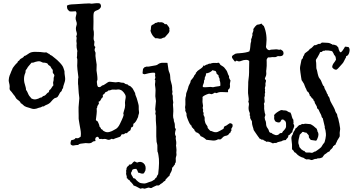

<svg xmlns="http://www.w3.org/2000/svg" viewBox="-20 -858 2191 1192"><path d="M266.6 -533.2Q277.3 -528.3 277.3 -526.9Q277.3 -525.4 281.7 -524.9Q286.1 -524.4 287.1 -522Q288.1 -519.5 291 -517.6Q293.9 -515.6 298.8 -513.7Q303.7 -511.7 308.6 -506.8Q313.5 -502 323.2 -495.1Q333 -488.3 351.6 -468.8Q370.1 -449.2 374 -435.5Q377.9 -421.9 379.4 -418.9Q380.9 -416 380.4 -409.7Q379.9 -403.3 383.3 -382.8Q386.7 -362.3 380.9 -346.7L373 -322.3Q372.1 -319.3 372.1 -315.4Q372.1 -311.5 368.2 -306.6Q364.3 -301.8 364.7 -299.8Q365.2 -297.9 361.8 -292.5Q358.4 -287.1 356.4 -287.1Q353.5 -286.1 346.2 -270.5Q338.9 -254.9 331.1 -252.4Q323.2 -250 318.4 -248Q307.6 -240.2 299.8 -230Q292 -219.7 283.2 -214.4Q274.4 -209 266.1 -206.1Q257.8 -203.1 252 -197.3Q246.1 -199.2 241.7 -196.3Q237.3 -193.4 233.4 -191.9Q229.5 -190.4 227.1 -190.4Q224.6 -190.4 219.7 -188.5Q193.4 -176.8 173.8 -184.6Q169.9 -186.5 163.6 -188Q157.2 -189.5 144 -193.8Q130.9 -198.2 123.5 -206.5Q116.2 -214.8 109.4 -216.8Q105.5 -227.5 97.2 -232.9Q88.9 -238.3 81.1 -246.1Q74.2 -255.9 74.2 -257.3Q74.2 -258.8 72.3 -261.2Q70.3 -263.7 65.9 -268.6Q61.5 -273.4 57.1 -280.3Q52.7 -287.1 45.4 -294.4Q38.1 -301.8 39.6 -312Q41 -322.3 39.1 -332Q37.1 -341.8 35.2 -349.6Q33.2 -357.4 34.7 -365.2Q36.1 -373 36.1 -376Q36.1 -378.9 39.6 -388.7Q43 -398.4 44.9 -401.4Q46.9 -404.3 49.3 -412.6Q51.8 -420.9 53.2 -421.4Q54.7 -421.9 54.7 -423.8Q55.7 -425.8 56.6 -430.2Q57.6 -434.6 68.8 -448.7Q80.1 -462.9 85.4 -466.8Q90.8 -470.7 90.8 -476.6Q101.6 -483.4 101.6 -485.4Q101.6 -487.3 105.5 -490.7Q109.4 -494.1 117.7 -498Q126 -502 130.9 -510.7Q138.7 -511.7 144 -516.1Q149.4 -520.5 162.6 -528.3Q175.8 -536.1 196.8 -536.1Q217.8 -536.1 230 -535.2Q242.2 -534.2 250.5 -532.7Q258.8 -531.2 266.6 -533.2ZM307.6 -408.2V-423.8Q299.8 -431.6 292 -447.3Q288.1 -449.2 285.6 -451.2Q283.2 -453.1 280.3 -455.1Q278.3 -457 276.9 -460Q275.4 -462.9 273.4 -464.8Q269.5 -465.8 262.7 -467.8Q255.9 -469.7 251 -468.8Q245.1 -468.8 235.8 -474.1Q226.6 -479.5 211.4 -476.6Q196.3 -473.6 190.9 -470.7Q185.5 -467.8 175.8 -468.8Q169.9 -462.9 164.1 -455.1Q158.2 -447.3 155.8 -445.3Q153.3 -443.4 149.9 -436.5Q146.5 -429.7 142.6 -425.8Q137.7 -420.9 138.7 -415.5Q139.6 -410.2 136.7 -404.3Q121.1 -369.1 137.7 -322.3Q141.6 -311.5 141.6 -299.8Q147.5 -293 150.4 -285.6Q153.3 -278.3 157.2 -270.5Q161.1 -262.7 166 -257.8Q170.9 -252.9 175.8 -246.1Q189.5 -240.2 197.3 -240.7Q205.1 -241.2 218.8 -246.1Q230.5 -252.9 233.4 -252.4Q236.3 -252 238.3 -253.4Q240.2 -254.9 244.6 -258.8Q249 -262.7 252 -262.7Q254.9 -262.7 259.8 -266.1Q264.6 -269.5 270 -276.4Q275.4 -283.2 282.2 -285.2Q284.2 -288.1 284.7 -291.5Q285.2 -294.9 286.1 -297.9Q294.9 -302.7 299.3 -311.5Q303.7 -320.3 311.5 -328.1Q311.5 -333 310.1 -338.9Q308.6 -344.7 311 -352.1Q313.5 -359.4 313 -360.8Q312.5 -362.3 313 -370.6Q313.5 -378.9 315.9 -382.8Q318.4 -386.7 316.9 -392.1Q315.4 -397.5 312 -400.4Q308.6 -403.3 307.6 -408.2Z M548.8 -835 574.2 -837.9Q593.8 -839.8 601.6 -835Q611.3 -821.3 604 -810.1Q596.7 -798.8 580.6 -793.5Q564.5 -788.1 562 -777.3Q559.6 -766.6 560.1 -752Q560.5 -737.3 560.5 -723.6L559.6 -676.8L562.5 -660.2Q563.5 -640.6 561.5 -626.5Q559.6 -612.3 566.4 -599.6Q564.5 -588.9 564.5 -580.1Q564.5 -571.3 572.3 -566.4Q567.4 -554.7 567.4 -548.8Q567.4 -543 569.8 -539.1Q572.3 -535.2 573.2 -530.3Q571.3 -510.7 574.7 -493.2Q578.1 -475.6 580.1 -457L579.1 -420.9L583 -393.6Q585 -379.9 585 -364.3L581.1 -350.6Q583 -336.9 583.5 -331.1Q584 -325.2 588.9 -318.4Q596.7 -316.4 597.7 -316.9Q598.6 -317.4 604.5 -319.3Q614.3 -328.1 616.7 -328.1Q619.1 -328.1 622.6 -329.6Q626 -331.1 629.9 -334Q633.8 -336.9 638.7 -339.8Q643.6 -342.8 648.9 -346.7Q654.3 -350.6 662.1 -350.6L698.2 -346.7Q701.2 -346.7 709 -348.1Q716.8 -349.6 720.7 -348.1Q724.6 -346.7 732.4 -345.2Q740.2 -343.8 743.2 -344.2Q746.1 -344.7 748.5 -343.8Q751 -342.8 752.9 -340.8Q754.9 -338.9 758.3 -336.9Q761.7 -335 765.1 -335Q768.6 -335 771.5 -334Q776.4 -328.1 777.3 -328.1Q778.3 -328.1 780.3 -326.7Q782.2 -325.2 786.1 -324.2Q790 -323.2 793.5 -318.8Q796.9 -314.5 797.9 -314.5Q798.8 -314.5 801.3 -311.5Q803.7 -308.6 805.7 -304.7Q812.5 -291 814.9 -287.6Q817.4 -284.2 818.8 -280.3Q820.3 -276.4 819.8 -273.9Q819.3 -271.5 822.8 -263.7Q826.2 -255.9 828.6 -249Q831.1 -242.2 832.5 -235.8Q834 -229.5 837.9 -216.3Q841.8 -203.1 841.3 -194.8Q840.8 -186.5 841.3 -179.2Q841.8 -171.9 842.8 -165.5Q843.8 -159.2 842.8 -154.3Q841.8 -149.4 840.8 -147.5Q839.8 -145.5 838.9 -141.6Q837.9 -137.7 837.9 -134.8Q837.9 -131.8 836.4 -129.4Q835 -127 834 -125Q823.2 -97.7 807.6 -88.9Q808.6 -81.1 805.7 -73.2Q802.7 -71.3 800.3 -68.8Q797.9 -66.4 793 -66.4Q793.9 -59.6 792 -56.6Q790 -53.7 789.1 -48.8Q774.4 -41 768.6 -31.2Q757.8 -33.2 753.4 -27.8Q749 -22.5 737.3 -24.4Q732.4 -22.5 731.4 -17.1Q730.5 -11.7 723.1 -8.3Q715.8 -4.9 705.1 -2Q694.3 1 688 4.4Q681.6 7.8 679.7 5.9Q677.7 3.9 673.8 3.9Q669.9 3.9 667.5 6.3Q665 8.8 658.2 9.8Q651.4 10.7 650.4 9.8L635.7 4.9Q627.9 3.9 619.6 5.4Q611.3 6.8 609.4 3.9Q601.6 5.9 596.7 4.9Q594.7 1 591.8 -4.4Q588.9 -9.8 582 -8.8Q574.2 -3.9 574.2 -3.4Q574.2 -2.9 572.3 1.5Q570.3 5.9 571.3 8.3Q572.3 10.7 573.2 17.6Q558.6 18.6 554.2 23.4Q549.8 28.3 541.5 30.3Q533.2 32.2 526.4 31.2Q519.5 30.3 511.7 30.3L496.1 32.2Q488.3 33.2 480 34.2Q471.7 35.2 464.8 42Q451.2 42 439 44.9Q426.8 47.9 418 37.1Q417 24.4 421.9 12.7Q429.7 10.7 437.5 8.8Q445.3 6.8 449.2 -1Q461.9 2 468.3 -1.5Q474.6 -4.9 480.5 -8.8Q484.4 -28.3 479.5 -53.7Q474.6 -79.1 473.1 -89.8Q471.7 -100.6 469.7 -110.8Q467.8 -121.1 468.3 -127Q468.8 -132.8 468.3 -142.6Q467.8 -152.3 467.8 -166V-192.4L471.7 -239.3Q473.6 -247.1 471.2 -260.7Q468.8 -274.4 466.8 -309.6L465.8 -327.1Q463.9 -335.9 464.4 -346.2Q464.8 -356.4 464.8 -367.2L466.8 -377.9L460.9 -425.8Q458 -450.2 460 -470.2Q461.9 -490.2 457 -500Q459 -504.9 459 -532.2Q461.9 -541 458.5 -549.8Q455.1 -558.6 455.1 -578.1Q457 -586.9 455.6 -592.3Q454.1 -597.7 454.1 -604Q454.1 -610.4 455.6 -617.7Q457 -625 453.1 -632.8Q460 -644.5 455.6 -657.2Q451.2 -669.9 451.2 -679.2Q451.2 -688.5 453.1 -693.4Q455.1 -698.2 456.5 -706.5Q458 -714.8 453.1 -727.1Q448.2 -739.3 449.7 -749.5Q451.2 -759.8 454.1 -769.5Q457 -779.3 450.2 -788.1Q426.8 -786.1 413.1 -787.1Q404.3 -793 399.9 -799.8Q395.5 -806.6 395.5 -823.2Q408.2 -830.1 422.4 -830.6Q436.5 -831.1 449.2 -832Q461.9 -833 473.1 -833.5Q484.4 -834 500.5 -835.4Q516.6 -836.9 534.2 -836.9ZM756.8 -204.1 755.9 -220.7Q756.8 -234.4 759.3 -245.6Q761.7 -256.8 759.8 -263.7Q757.8 -271.5 748.5 -283.7Q739.3 -295.9 728.5 -299.8Q717.8 -303.7 713.4 -302.7Q709 -301.8 700.7 -301.3Q692.4 -300.8 686.5 -301.8Q680.7 -302.7 675.8 -301.8Q670.9 -300.8 666 -298.3Q661.1 -295.9 653.3 -296.9Q648.4 -289.1 634.8 -286.1Q628.9 -274.4 617.2 -267.6Q620.1 -262.7 619.1 -260.3Q618.2 -257.8 617.2 -252.9Q612.3 -251 610.4 -247.1Q608.4 -243.2 604 -235.4Q599.6 -227.5 592.8 -227.5Q591.8 -221.7 593.8 -218.8Q595.7 -214.8 589.4 -207Q583 -199.2 583.5 -193.4Q584 -187.5 580.1 -185.5Q582 -166 579.6 -149.4Q577.1 -132.8 575.2 -113.3Q577.1 -109.4 580.6 -107.9Q584 -106.4 586.9 -103.5Q589.8 -95.7 593.3 -88.9Q596.7 -82 597.7 -72.3Q606.4 -65.4 607.4 -56.6Q615.2 -55.7 617.2 -50.8Q619.1 -45.9 632.8 -40Q655.3 -30.3 692.4 -53.7Q711.9 -61.5 724.6 -88.9Q751 -142.6 747.1 -147.5Q743.2 -152.3 750 -170.9Q756.8 -189.5 756.8 -204.1Z M945.3 -620.1Q922.9 -635.7 914.1 -667Q917 -672.9 917 -682.6Q917 -692.4 919.9 -699.2Q924.8 -704.1 931.6 -706.5Q938.5 -709 943.4 -715.8Q949.2 -714.8 953.1 -717.3Q957 -719.7 961.9 -720.7Q971.7 -718.8 978 -719.7Q984.4 -720.7 991.7 -717.3Q999 -713.9 999.5 -711.9Q1000 -710 1002.9 -708.5Q1005.9 -707 1009.3 -708Q1012.7 -709 1015.6 -707Q1020.5 -700.2 1025.4 -694.3Q1030.3 -688.5 1032.2 -680.7Q1030.3 -672.9 1031.7 -670.9Q1033.2 -668.9 1031.2 -661.6Q1029.3 -654.3 1019 -644Q1008.8 -633.8 1007.3 -630.9Q1005.9 -627.9 1003.9 -626.5Q1002 -625 999 -625Q995.1 -625 981.4 -618.2Q971.7 -616.2 963.4 -619.1Q955.1 -622.1 945.3 -620.1ZM948.2 -230.5 944.3 -260.7Q944.3 -274.4 945.3 -286.6Q946.3 -298.8 944.8 -311Q943.4 -323.2 942.4 -329.6Q941.4 -335.9 943.4 -344.7Q943.4 -358.4 944.3 -358.9Q945.3 -359.4 940.4 -363.3Q946.3 -375 943.8 -381.8Q941.4 -388.7 943.4 -395Q945.3 -401.4 940.4 -406.2Q922.9 -409.2 883.8 -398.4Q875 -395.5 866.2 -400.4Q864.3 -406.2 866.2 -416Q868.2 -425.8 868.2 -432.6Q871.1 -431.6 872.6 -435.1Q874 -438.5 877 -440.4L888.7 -444.3Q892.6 -445.3 896.5 -444.3Q900.4 -443.4 912.6 -446.3Q924.8 -449.2 937.5 -450.7Q950.2 -452.1 956.1 -455.6Q961.9 -459 963.9 -460.9Q965.8 -462.9 974.1 -465.8Q982.4 -468.8 995.1 -468.3Q1007.8 -467.8 1019.5 -467.8Q1022.5 -454.1 1023.9 -439Q1025.4 -423.8 1028.3 -415.5Q1031.2 -407.2 1032.7 -404.3Q1034.2 -401.4 1035.6 -394.5Q1037.1 -387.7 1037.1 -377.9Q1037.1 -368.2 1039.1 -359.4Q1041 -350.6 1043.5 -342.8Q1045.9 -335 1047.4 -328.1Q1048.8 -321.3 1048.8 -314.5Q1048.8 -307.6 1048.8 -300.8L1050.8 -288.1L1048.8 -275.4L1052.7 -262.7V-243.2L1055.7 -221.7Q1055.7 -216.8 1053.7 -209L1055.7 -181.6Q1056.6 -167 1055.2 -153.3Q1053.7 -139.6 1055.7 -126Q1059.6 -116.2 1059.1 -112.8Q1058.6 -109.4 1059.6 -106Q1060.5 -102.5 1063 -96.2Q1065.4 -89.8 1065.4 -82.5Q1065.4 -75.2 1065.9 -66.9Q1066.4 -58.6 1072.3 -58.6Q1066.4 -37.1 1066.4 -28.8Q1066.4 -20.5 1072.3 -10.7Q1069.3 1 1072.3 11.7Q1075.2 22.5 1074.2 36.1Q1071.3 44.9 1074.2 55.7Q1074.2 62.5 1075.2 66.9Q1076.2 71.3 1075.2 81.1Q1074.2 90.8 1075.2 95.2Q1076.2 99.6 1075.7 104Q1075.2 108.4 1074.2 110.8Q1073.2 113.3 1071.8 119.6Q1070.3 126 1071.3 134.8Q1072.3 143.6 1070.3 151.4Q1065.4 157.2 1065.9 158.7Q1066.4 160.2 1066.4 162.1Q1058.6 170.9 1056.2 175.8Q1053.7 180.7 1048.8 182.6Q1048.8 197.3 1043.9 206.1L1036.1 220.7Q1033.2 225.6 1032.2 233.4Q1025.4 237.3 1019.5 244.6Q1013.7 252 1009.8 254.9Q1005.9 257.8 1005.9 264.6Q998 266.6 993.2 272.5Q988.3 278.3 983.9 280.3Q979.5 282.2 976.6 284.7Q973.6 287.1 971.2 289.6Q968.8 292 966.3 293Q963.9 293.9 960.4 293.5Q957 293 953.1 293Q945.3 296.9 937 300.3Q928.7 303.7 921.9 308.6Q916 310.5 911.1 308.6Q906.2 306.6 901.4 306.6L877.9 313.5L864.3 310.5L851.6 313.5Q835 304.7 827.6 300.8Q820.3 296.9 809.6 293.9Q806.6 287.1 801.3 281.7Q795.9 276.4 794.4 273.9Q793 271.5 789.1 269.5Q787.1 267.6 786.1 264.2Q785.2 260.7 779.3 258.3Q773.4 255.9 772.5 252Q771.5 248 766.6 248Q768.6 240.2 766.1 234.4Q763.7 228.5 762.7 221.7Q764.6 208 763.2 205.1Q761.7 202.1 763.7 199.2Q765.6 196.3 765.1 190.9Q764.6 185.5 769.5 178.7Q774.4 171.9 778.3 170.4Q782.2 168.9 780.3 164.1Q794.9 165 800.3 156.7Q805.7 148.4 814.5 143.6L831.1 151.4Q854.5 140.6 871.6 155.8Q888.7 170.9 882.8 200.2Q877.9 209 876 213.4Q874 217.8 869.1 219.7Q858.4 220.7 852.5 217.8Q846.7 214.8 837.9 213.9Q835 201.2 826.2 190.4Q799.8 190.4 799.8 201.2Q799.8 205.1 796.4 209Q793 212.9 793.5 218.3Q793.9 223.6 796.9 228.5Q799.8 233.4 803.2 238.8Q806.6 244.1 807.6 248Q818.4 249 822.3 254.9Q826.2 260.7 835.9 268.6Q845.7 276.4 850.6 277.8Q855.5 279.3 857.4 279.3Q859.4 279.3 869.6 280.8Q879.9 282.2 888.7 278.8Q897.5 275.4 904.3 272.9Q911.1 270.5 915 269.5Q918.9 268.6 923.3 266.6Q927.7 264.6 930.2 262.2Q932.6 259.8 937.5 258.8Q940.4 254.9 943.4 250.5Q946.3 246.1 951.2 244.1Q956.1 229.5 961.9 223.6Q971.7 144.5 963.9 107.4Q962.9 103.5 961.9 95.7Q960.9 87.9 960 87.9Q957 85.9 957 69.3V54.7Q958 43 954.6 32.2Q951.2 21.5 951.7 17.1Q952.1 12.7 951.2 5.9L950.2 -10.7V-70.3Q946.3 -121.1 947.3 -130.4Q948.2 -139.6 946.8 -143.6Q945.3 -147.5 944.3 -152.3L946.3 -165L943.4 -179.7Z M1411.1 -358.4Q1405.3 -336.9 1408.2 -324.2Q1407.2 -310.5 1403.8 -307.6Q1400.4 -304.7 1395.5 -299.8Q1395.5 -295.9 1396 -291.5Q1396.5 -287.1 1393.6 -285.2Q1375 -286.1 1356.9 -286.6Q1338.9 -287.1 1326.2 -280.3Q1321.3 -279.3 1319.3 -280.8Q1317.4 -282.2 1314.5 -283.2Q1309.6 -281.2 1302.2 -276.4Q1294.9 -271.5 1288.1 -274.4Q1281.2 -277.3 1273.4 -275.4Q1245.1 -265.6 1237.3 -255.9Q1238.3 -245.1 1237.3 -234.9Q1236.3 -224.6 1238.3 -215.8L1240.2 -203.1Q1241.2 -199.2 1239.7 -196.3Q1238.3 -193.4 1238.3 -189Q1238.3 -184.6 1240.7 -179.2Q1243.2 -173.8 1239.3 -168.9Q1241.2 -164.1 1243.2 -159.2Q1245.1 -154.3 1243.2 -146.5Q1244.1 -141.6 1246.1 -139.2Q1248 -136.7 1249.5 -131.8Q1251 -127 1250.5 -119.6Q1250 -112.3 1251.5 -107.4Q1252.9 -102.5 1254.4 -96.2Q1255.9 -89.8 1263.7 -80.1Q1271.5 -70.3 1268.6 -64.5Q1273.4 -59.6 1276.9 -54.7Q1280.3 -49.8 1285.2 -45.9Q1293.9 -44.9 1301.3 -41Q1308.6 -37.1 1319.8 -37.1Q1331.1 -37.1 1346.2 -46.4Q1361.3 -55.7 1366.2 -57.6Q1369.1 -59.6 1369.6 -64.9Q1370.1 -70.3 1373 -72.8Q1376 -75.2 1378.4 -75.7Q1380.9 -76.2 1385.3 -78.6Q1389.6 -81.1 1393.6 -84.5Q1397.5 -87.9 1404.3 -91.8Q1411.1 -95.7 1422.9 -86.9Q1425.8 -75.2 1422.9 -70.3Q1419.9 -65.4 1417 -60.5Q1414.1 -55.7 1416 -54.2Q1418 -52.7 1417 -47.9Q1411.1 -42 1411.1 -35.2Q1405.3 -33.2 1402.3 -27.8Q1399.4 -22.5 1393.6 -19Q1387.7 -15.6 1382.3 -15.1Q1377 -14.6 1370.6 -11.2Q1364.3 -7.8 1360.4 -2.4Q1356.4 2.9 1347.7 7.8Q1342.8 6.8 1334 6.8Q1317.4 16.6 1299.3 14.2Q1281.2 11.7 1260.7 9.8Q1245.1 -5.9 1225.6 -12.7Q1217.8 -32.2 1194.3 -38.1Q1194.3 -43.9 1189.9 -45.9Q1185.5 -47.9 1185.5 -55.7Q1180.7 -56.6 1179.2 -60.5Q1177.7 -64.5 1172.9 -66.4Q1171.9 -69.3 1170.4 -70.8Q1168.9 -72.3 1169.9 -77.1Q1165 -79.1 1162.6 -83.5Q1160.2 -87.9 1156.2 -92.8Q1149.4 -106.4 1147.9 -111.3Q1146.5 -116.2 1141.6 -127.9Q1136.7 -139.6 1137.7 -154.3L1129.9 -170.9Q1131.8 -175.8 1130.4 -181.2Q1128.9 -186.5 1128.9 -192.4L1130.9 -207Q1131.8 -217.8 1130.9 -230Q1129.9 -242.2 1131.8 -252L1134.8 -263.7Q1135.7 -267.6 1135.3 -271Q1134.8 -274.4 1137.2 -281.7Q1139.6 -289.1 1143.6 -298.8Q1147.5 -308.6 1147.9 -312.5Q1148.4 -316.4 1150.4 -322.3Q1152.3 -328.1 1155.3 -333Q1158.2 -337.9 1160.6 -343.3Q1163.1 -348.6 1163.1 -353Q1163.1 -357.4 1167.5 -361.8Q1171.9 -366.2 1173.8 -369.1Q1175.8 -372.1 1178.2 -375Q1180.7 -377.9 1182.6 -380.9Q1184.6 -389.6 1190.9 -395Q1197.3 -400.4 1196.3 -408.2Q1201.2 -408.2 1202.1 -412.1Q1203.1 -416 1210 -420.4Q1216.8 -424.8 1218.8 -426.8Q1220.7 -428.7 1230 -434.6Q1239.3 -440.4 1244.1 -452.1Q1249 -448.2 1250.5 -449.7Q1252 -451.2 1256.8 -454.1Q1261.7 -457 1264.6 -457Q1267.6 -457 1272.9 -460.4Q1278.3 -463.9 1282.7 -462.9Q1287.1 -461.9 1291 -464.8Q1304.7 -468.8 1315.4 -467.3Q1326.2 -465.8 1336.9 -468.8Q1341.8 -466.8 1344.2 -461.9Q1346.7 -457 1350.1 -454.1Q1353.5 -451.2 1356.4 -450.2Q1359.4 -449.2 1364.3 -445.3Q1369.1 -441.4 1371.1 -439.9Q1373 -438.5 1375 -435.1Q1377 -431.6 1380.4 -428.2Q1383.8 -424.8 1387.2 -418.9Q1390.6 -413.1 1393.6 -403.3Q1396.5 -393.6 1402.3 -384.8Q1400.4 -377 1403.3 -373Q1404.3 -368.2 1406.7 -365.2Q1409.2 -362.3 1411.1 -358.4ZM1302.7 -316.4 1315.4 -319.3Q1323.2 -321.3 1331.5 -321.8Q1339.8 -322.3 1347.7 -325.2Q1349.6 -347.7 1342.8 -361.3Q1345.7 -368.2 1340.8 -374.5Q1335.9 -380.9 1336.9 -389.6Q1326.2 -400.4 1324.2 -401.4Q1324.2 -407.2 1322.3 -410.2Q1320.3 -413.1 1318.4 -417Q1313.5 -418.9 1308.6 -419.4Q1303.7 -419.9 1300.8 -422.9Q1282.2 -404.3 1258.8 -402.3Q1259.8 -389.6 1252 -378.9Q1251 -375 1251 -371.1V-365.2Q1246.1 -361.3 1246.6 -353Q1247.1 -344.7 1242.2 -335.4Q1237.3 -326.2 1239.3 -317.4Q1252.9 -315.4 1264.6 -316.9Q1276.4 -318.4 1287.1 -318.4Z M1680.7 -550.8 1694.3 -551.8Q1701.2 -551.8 1708 -549.8Q1714.8 -547.9 1722.7 -550.8Q1734.4 -543.9 1737.3 -539.6Q1740.2 -535.2 1740.2 -524.4Q1736.3 -504.9 1705.1 -509.8Q1695.3 -505.9 1693.4 -504.4Q1691.4 -502.9 1679.2 -503.4Q1667 -503.9 1666 -502.9Q1665 -502 1655.3 -501.5Q1645.5 -501 1645 -502Q1644.5 -502.9 1639.6 -496.1Q1634.8 -489.3 1635.3 -484.9Q1635.7 -480.5 1635.7 -470.7V-449.2Q1635.7 -438.5 1633.8 -426.8Q1631.8 -415 1632.8 -412.1Q1633.8 -409.2 1633.3 -399.4Q1632.8 -389.6 1629.9 -384.3Q1627 -378.9 1625 -372.6Q1623 -366.2 1627.9 -363.8Q1632.8 -361.3 1630.9 -352.5L1627.9 -340.8Q1627 -336.9 1627.9 -333.5Q1628.9 -330.1 1627.9 -325.2L1624 -310.5Q1627 -303.7 1625.5 -299.8Q1624 -295.9 1625.5 -288.6Q1627 -281.2 1625 -279.3Q1623 -277.3 1624 -270Q1625 -262.7 1623 -258.8Q1621.1 -254.9 1621.1 -250L1623 -228.5Q1623 -221.7 1618.2 -213.9Q1621.1 -204.1 1620.1 -193.8Q1619.1 -183.6 1621.1 -173.8L1624 -156.2Q1625 -153.3 1626.5 -149.4Q1627.9 -145.5 1627 -141.6L1623 -129.9Q1623 -126 1625 -116.2Q1631.8 -102.5 1631.8 -92.8Q1631.8 -83 1633.8 -76.2Q1635.7 -69.3 1641.6 -61.5Q1647.5 -53.7 1648.9 -47.4Q1650.4 -41 1652.3 -38.1Q1661.1 -32.2 1662.1 -32.7Q1663.1 -33.2 1665 -33.2Q1672.9 -25.4 1677.7 -24.4Q1682.6 -23.4 1687.5 -20.5Q1692.4 -17.6 1701.2 -19.5Q1710 -21.5 1714.4 -27.3Q1718.8 -33.2 1729.5 -32.2Q1733.4 -35.2 1734.9 -39.6Q1736.3 -43.9 1740.2 -45.9Q1755.9 -62.5 1755.9 -72.3V-89.8Q1755.9 -96.7 1753.9 -100.1Q1752 -103.5 1750 -108.4Q1741.2 -111.3 1741.2 -113.8Q1741.2 -116.2 1735.8 -116.2Q1730.5 -116.2 1727.5 -114.3Q1723.6 -108.4 1721.2 -103Q1718.8 -97.7 1710 -97.7Q1701.2 -97.7 1690.4 -103.5Q1680.7 -116.2 1682.1 -126.5Q1683.6 -136.7 1681.6 -143.6Q1694.3 -160.2 1722.7 -173.8Q1730.5 -175.8 1734.9 -173.8Q1739.3 -171.9 1748.5 -172.4Q1757.8 -172.9 1765.6 -166.5Q1773.4 -160.2 1783.2 -159.2Q1789.1 -148.4 1791.5 -135.7Q1793.9 -123 1801.8 -113.3Q1800.8 -108.4 1802.2 -100.6Q1803.7 -92.8 1800.8 -89.8Q1809.6 -80.1 1805.2 -68.8Q1800.8 -57.6 1797.9 -50.8Q1794.9 -43.9 1794.9 -37.1Q1787.1 -33.2 1783.2 -26.9Q1779.3 -20.5 1770.5 -17.6Q1770.5 -6.8 1764.2 -1Q1757.8 4.9 1753.9 11.7Q1737.3 11.7 1728.5 18.6Q1702.1 23.4 1694.3 30.3Q1685.5 27.3 1673.8 32.2Q1647.5 17.6 1633.8 22.5Q1628.9 17.6 1622.6 15.6Q1616.2 13.7 1613.3 8.8Q1604.5 10.7 1601.1 7.3Q1597.7 3.9 1590.8 2Q1588.9 -2.9 1584 -8.3Q1579.1 -13.7 1575.7 -20Q1572.3 -26.4 1563 -38.6Q1553.7 -50.8 1553.7 -55.2Q1553.7 -59.6 1548.8 -72.8Q1543.9 -85.9 1543.9 -105.5Q1542 -109.4 1539.1 -113.3Q1536.1 -117.2 1534.2 -122.6Q1532.2 -127.9 1533.2 -134.3Q1534.2 -140.6 1529.3 -142.6Q1533.2 -152.3 1528.8 -161.1Q1524.4 -169.9 1523.4 -181.2Q1522.5 -192.4 1524.9 -204.1Q1527.3 -215.8 1521.5 -226.6Q1526.4 -236.3 1522.5 -258.3Q1518.6 -280.3 1520 -300.8Q1521.5 -321.3 1521 -335Q1520.5 -348.6 1522.5 -362.3Q1526.4 -389.6 1526.4 -409.2V-428.7L1527.3 -478.5Q1522.5 -486.3 1507.3 -486.3Q1492.2 -486.3 1477.5 -480Q1462.9 -473.6 1452.1 -480.5Q1445.3 -482.4 1443.4 -478Q1441.4 -473.6 1436.5 -477.5Q1419.9 -497.1 1419.9 -504.4Q1419.9 -511.7 1429.7 -517.1Q1439.5 -522.5 1441.4 -524.4Q1453.1 -527.3 1463.9 -527.3Q1508.8 -530.3 1528.3 -539.1Q1533.2 -553.7 1533.7 -565.9Q1534.2 -578.1 1535.6 -586.4Q1537.1 -594.7 1538.1 -597.2Q1539.1 -599.6 1539.6 -603Q1540 -606.4 1539.1 -609.4Q1538.1 -612.3 1541.5 -619.6Q1544.9 -627 1544.9 -631.8Q1548.8 -640.6 1547.4 -643.1Q1545.9 -645.5 1546.9 -649.9Q1547.9 -654.3 1551.3 -661.1Q1554.7 -668 1552.7 -677.7Q1563.5 -695.3 1575.2 -704.1Q1593.8 -706.1 1602.5 -711.9Q1612.3 -700.2 1618.2 -696.3Q1640.6 -643.6 1632.8 -579.1Q1632.8 -576.2 1631.8 -572.3Q1630.9 -568.4 1632.3 -563Q1633.8 -557.6 1639.2 -552.7Q1644.5 -547.9 1649.4 -546.9Q1654.3 -545.9 1657.2 -547.9Q1660.2 -549.8 1664.1 -549.8Z M1876 -315.4 1869.1 -332Q1869.1 -335 1866.7 -338.4Q1864.3 -341.8 1861.8 -346.2Q1859.4 -350.6 1856.9 -354Q1854.5 -357.4 1852.5 -360.4Q1849.6 -372.1 1849.6 -377.4Q1849.6 -382.8 1845.2 -407.7Q1840.8 -432.6 1843.8 -447.8Q1846.7 -462.9 1848.1 -468.8Q1849.6 -474.6 1850.1 -479Q1850.6 -483.4 1851.6 -486.3Q1852.5 -489.3 1855.5 -491.7Q1858.4 -494.1 1859.9 -496.6Q1861.3 -499 1860.8 -502Q1860.4 -504.9 1864.7 -510.7Q1869.1 -516.6 1870.1 -522Q1871.1 -527.3 1884.3 -535.6Q1897.5 -543.9 1904.3 -554.7Q1911.1 -556.6 1918.5 -564.5Q1925.8 -572.3 1930.7 -577.1Q1941.4 -576.2 1950.2 -582Q1959 -587.9 1966.8 -585L1978.5 -593.8Q1982.4 -592.8 2001.5 -592.8Q2020.5 -592.8 2030.3 -588.9Q2035.2 -584 2038.6 -584.5Q2042 -585 2043.9 -580.1Q2049.8 -582 2056.6 -579.6Q2063.5 -577.1 2069.3 -575.2L2080.1 -563.5Q2083 -547.9 2087.9 -539.6Q2092.8 -531.2 2097.7 -534.2Q2104.5 -539.1 2115.2 -556.6L2122.1 -568.4Q2127 -568.4 2132.8 -567.4Q2138.7 -566.4 2144.5 -565.4Q2154.3 -553.7 2148.4 -532.7Q2142.6 -511.7 2129.9 -509.8Q2127.9 -506.8 2128.4 -504.9Q2128.9 -502.9 2127.4 -500.5Q2126 -498 2123.5 -494.1Q2121.1 -490.2 2116.2 -479.5Q2111.3 -468.8 2105 -462.4Q2098.6 -456.1 2088.4 -443.8Q2078.1 -431.6 2070.3 -425.8Q2062.5 -423.8 2054.2 -428.7Q2045.9 -433.6 2042 -441.4Q2043.9 -455.1 2048.8 -461.9Q2053.7 -468.8 2059.6 -476.6L2066.4 -488.3Q2065.4 -488.3 2064.9 -495.6Q2064.5 -502.9 2061.5 -508.8Q2057.6 -512.7 2057.1 -514.6Q2056.6 -516.6 2053.7 -518.6Q2050.8 -527.3 2047.9 -530.8Q2044.9 -534.2 2043 -539.1Q2039.1 -540 2038.1 -541Q2037.1 -542 2036.1 -542H2033.2Q2032.2 -542 2028.3 -543L2015.6 -544.9Q2011.7 -543.9 2004.9 -544.9Q1998 -545.9 1996.1 -543Q1984.4 -543.9 1981.4 -539.1Q1978.5 -534.2 1966.8 -534.2Q1964.8 -526.4 1961.4 -521Q1958 -515.6 1953.6 -506.8Q1949.2 -498 1944.3 -492.2Q1939.5 -486.3 1941.4 -478Q1943.4 -469.7 1943.4 -456.1Q1942.4 -431.6 1947.3 -423.8Q1950.2 -415 1950.2 -411.1Q1950.2 -407.2 1952.1 -401.4Q1954.1 -395.5 1956.1 -386.7Q1958 -377.9 1965.3 -369.1Q1972.7 -360.4 1974.6 -353.5Q1976.6 -346.7 1979.5 -341.3Q1982.4 -335.9 1983.9 -331.5Q1985.4 -327.1 1987.8 -325.2Q1990.2 -323.2 1992.2 -321.3Q1993.2 -308.6 2006.8 -287.1Q2007.8 -281.2 2010.7 -276.4Q2016.6 -270.5 2015.6 -267.6Q2013.7 -264.6 2022.5 -255.9Q2027.3 -246.1 2027.3 -242.2Q2029.3 -231.4 2038.1 -216.8Q2046.9 -202.1 2049.8 -195.8Q2052.7 -189.5 2054.2 -187Q2055.7 -184.6 2057.6 -180.2Q2059.6 -175.8 2061 -169.9Q2062.5 -164.1 2066.4 -158.2Q2074.2 -148.4 2073.7 -143.6Q2073.2 -138.7 2077.1 -129.4Q2081.1 -120.1 2082 -112.3Q2083 -104.5 2084.5 -100.6Q2085.9 -96.7 2086.9 -91.3Q2087.9 -85.9 2088.9 -78.1Q2089.8 -70.3 2091.3 -64Q2092.8 -57.6 2090.3 -44.9Q2087.9 -32.2 2089.4 -22Q2090.8 -11.7 2085.4 -4.4Q2080.1 2.9 2073.2 15.6Q2071.3 22.5 2067.9 27.8Q2064.5 33.2 2062.5 41Q2057.6 41 2055.2 44.9Q2052.7 48.8 2047.9 49.8Q2047.9 54.7 2045.4 57.6Q2043 60.5 2041 63.5Q2029.3 72.3 2024.4 83Q2016.6 84 2010.7 89.8Q2004.9 95.7 1999.5 98.1Q1994.1 100.6 1989.7 107.4Q1985.4 114.3 1981.4 119.1Q1967.8 125 1961.9 125H1954.1Q1951.2 125 1948.2 127Q1945.3 128.9 1942.4 128.4Q1939.5 127.9 1935.1 128.9Q1930.7 129.9 1927.2 131.8Q1923.8 133.8 1918 135.3Q1912.1 136.7 1906.7 133.8Q1901.4 130.9 1892.6 130.9L1881.8 131.8Q1870.1 127 1865.2 122.1Q1851.6 119.1 1838.9 111.3Q1826.2 103.5 1820.8 96.2Q1815.4 88.9 1807.6 86.9Q1804.7 78.1 1793 68.4V40Q1791 18.6 1789.6 8.3Q1788.1 -2 1790 -8.8Q1792 -15.6 1793.5 -17.1Q1794.9 -18.6 1796.9 -22.5Q1798.8 -26.4 1799.3 -30.3Q1799.8 -34.2 1802.2 -38.1Q1804.7 -42 1808.6 -47.9Q1812.5 -53.7 1814.5 -60.5Q1822.3 -64.5 1827.1 -71.3Q1832 -78.1 1839.8 -82Q1846.7 -82 1849.1 -84.5Q1851.6 -86.9 1855.5 -88.9Q1861.3 -85.9 1867.2 -88.4Q1873 -90.8 1883.3 -89.4Q1893.6 -87.9 1899.4 -87.9Q1905.3 -87.9 1910.2 -85.9Q1921.9 -78.1 1923.8 -77.6Q1925.8 -77.1 1929.2 -73.2Q1932.6 -69.3 1937.5 -65.9Q1942.4 -62.5 1946.3 -58.6Q1947.3 -53.7 1949.2 -49.8Q1951.2 -45.9 1951.2 -41Q1963.9 -25.4 1949.2 5.9Q1946.3 12.7 1942.4 15.6Q1918 12.7 1909.2 10.7Q1906.2 5.9 1900.9 0Q1895.5 -5.9 1897.5 -15.6Q1893.6 -22.5 1889.2 -26.4Q1884.8 -30.3 1880.9 -35.2Q1876 -33.2 1869.6 -36.6Q1863.3 -40 1857.4 -39.1Q1853.5 -33.2 1849.1 -29.8Q1844.7 -26.4 1840.8 -21.5L1837.9 -7.8Q1830.1 19.5 1833 34.2Q1837.9 45.9 1837.9 50.8Q1837.9 55.7 1840.8 57.6Q1843.8 59.6 1846.2 63.5Q1848.6 67.4 1850.6 69.3Q1855.5 71.3 1859.4 75.2Q1863.3 79.1 1870.1 79.1Q1875 88.9 1882.8 88.9H1902.3Q1910.2 89.8 1914.6 90.8Q1918.9 91.8 1926.3 86.9Q1933.6 82 1934.6 83Q1935.5 84 1940.4 81.1Q1945.3 78.1 1949.2 75.2Q1953.1 72.3 1961.9 65.9Q1970.7 59.6 1973.6 56.2Q1976.6 52.7 1977.5 50.3Q1978.5 47.9 1980.5 45.4Q1982.4 43 1984.4 39.1Q1986.3 35.2 1991.2 30.8Q1996.1 26.4 2000.5 3.4Q2004.9 -19.5 2003.4 -27.8Q2002 -36.1 2001.5 -43Q2001 -49.8 1998 -58.1Q1995.1 -66.4 1996.1 -68.4Q1997.1 -70.3 1996.1 -72.3L1985.4 -117.2Q1985.4 -121.1 1984.4 -123Q1976.6 -129.9 1976.6 -133.8Q1976.6 -137.7 1972.7 -146.5Q1968.8 -155.3 1965.3 -160.6Q1961.9 -166 1960.4 -171.4Q1959 -176.8 1955.6 -179.7Q1952.1 -182.6 1948.2 -186.5Q1949.2 -196.3 1941.4 -207Q1933.6 -217.8 1933.1 -224.6Q1932.6 -231.4 1928.2 -233.4Q1923.8 -235.4 1924.8 -243.2Q1917 -246.1 1913.1 -253.4Q1909.2 -260.7 1902.3 -265.6Q1903.3 -271.5 1900.4 -273.9Q1897.5 -276.4 1898.4 -281.2Q1888.7 -288.1 1884.8 -295.4Q1880.9 -302.7 1881.3 -304.2Q1881.8 -305.7 1878.9 -309.1Q1876 -312.5 1876 -315.4Z"/></svg>

Font: Mountains of Christmas
Style: Bold
Weight: 700
Designer: Crystal Kluge
Foundry: Font Diner, Inc DBA Tart Workshop
Version: Version 1.002